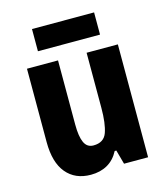

<svg xmlns="http://www.w3.org/2000/svg" viewBox="-110 -874 781 902"><g transform="rotate(-15 280.5 -422.5)"><path d="M501 -615V-66H384L365 -135H357Q336 -95 301.5 -75.5Q267 -56 221 -56Q145 -56 102 -107.5Q59 -159 59 -258V-615H210V-303Q210 -245 223.5 -215.5Q237 -186 268 -186Q319 -186 334 -228.5Q349 -271 349 -347V-615ZM432 -789V-681H130V-789Z"/></g></svg>

Font: Noto Sans Malayalam UI Condensed ExtraBold
Style: Regular
Weight: 800
Width: 3
Designer: Jelle Bosma - Monotype Design Team
Foundry: Monotype Imaging Inc.
Version: Version 2.104; ttfautohint (v1.8.4.7-5d5b)